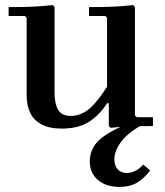

<svg xmlns="http://www.w3.org/2000/svg" viewBox="-20 -497 651 757"><path d="M512 -42 519 -35H583V0Q557 0 528 0.5Q499 1 470.5 2.5Q442 4 416 7L409 0V-90H402Q374 -45 332 -17.5Q290 10 224 10Q173 10 142 -7.5Q111 -25 98 -54.5Q85 -84 85 -120V-427L78 -434H14V-469Q40 -469 70.5 -469.5Q101 -470 131.5 -472Q162 -474 188 -477L195 -469V-135Q195 -87 209.5 -63.5Q224 -40 259 -40Q297 -40 329.5 -66Q362 -92 402 -155V-427L395 -434H331V-469Q357 -469 387.5 -469.5Q418 -470 448.5 -472Q479 -474 505 -477L512 -469ZM452 240Q398 240 366 212.5Q334 185 334 139Q334 79 389 40.5Q444 2 537 -28L550 -10Q488 23 459.5 59.5Q431 96 431 132Q431 157 444.5 171Q458 185 480 185Q496 185 512 177.5Q528 170 545 152L572 175Q546 209 518 224.5Q490 240 452 240Z"/></svg>

Font: Brygada 1918 SemiBold
Style: Regular
Weight: 600
Designer: Mateusz Machalski | Borys Kosmynka | Przemek Hoffer
Foundry: NIEPODLEGLA 2018
Version: Version 3.006